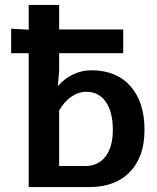

<svg xmlns="http://www.w3.org/2000/svg" viewBox="-20 -756 634 776"><path d="M96 0V-541H25V-640L96 -636V-736H219V-637H478V-541H219V-470L214 -410H216Q241 -439 276 -455.5Q311 -472 349 -472Q450 -472 507 -408Q564 -344 564 -231Q564 -122 505 -61Q446 0 341 0ZM325 -85Q377 -85 406.5 -123.5Q436 -162 436 -231Q436 -304 407.5 -344.5Q379 -385 329 -385Q297 -385 268 -365Q239 -345 219 -309V-85Z"/></svg>

Font: Non Bureau Medium
Style: Regular
Weight: 500
Designer: Jona Saucedo
Foundry: Non Foundry
Version: Version 1.000; ttfautohint (v1.8.4)